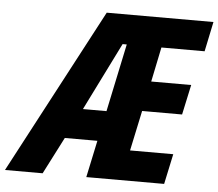

<svg xmlns="http://www.w3.org/2000/svg" viewBox="-114 -771 942 828"><g transform="rotate(5 357.0 -357.0)"><path d="M-63 0 315 -714H777L750 -585H563L532 -435H705L677 -305H504L467 -131H654L626 0H289L323 -160H182L100 0ZM249 -291H351L413 -585H395Z"/></g></svg>

Font: Noto Sans Condensed ExtraBold
Style: Italic
Weight: 800
Width: 3
Italic angle: -12°
Designer: Monotype Design Team
Foundry: Monotype Imaging Inc.
Version: Version 2.013; ttfautohint (v1.8.4.7-5d5b)